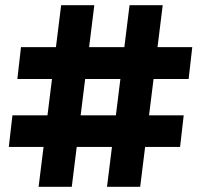

<svg xmlns="http://www.w3.org/2000/svg" viewBox="-20 -721 776 741"><path d="M28 -276H689L675 -154H14ZM61 -539H722L708 -416H47ZM216 -701H344L257 0H129ZM480 -701H608L521 0H393Z"/></svg>

Font: Alexandria
Style: Bold
Weight: 700
Designer: Mohamed Gaber
Foundry: Kief Type Foundry
Version: Version 5.100